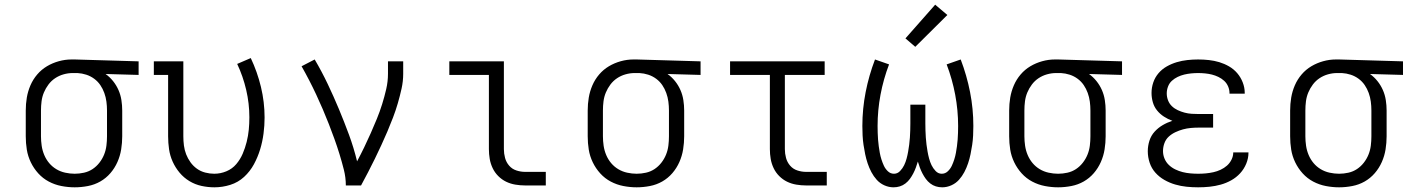

<svg xmlns="http://www.w3.org/2000/svg" viewBox="-20 -792 6040 820"><path d="M299 8Q271 8 242.5 2.5Q214 -3 188.5 -16.5Q163 -30 143.5 -51.5Q124 -73 111.5 -99Q99 -125 94.5 -153Q90 -181 90 -210V-320Q90 -348 94.5 -375Q99 -402 110 -427.5Q121 -453 139 -474Q157 -495 180.5 -509Q204 -523 231 -530.5Q258 -538 285 -538Q289 -538 292.5 -538Q296 -538 300 -538L572 -530V-472L431 -476Q449 -463 463 -445.5Q477 -428 486 -407.5Q495 -387 498.5 -364.5Q502 -342 502 -320V-210Q502 -182 497.5 -154Q493 -126 481.5 -100Q470 -74 451.5 -52.5Q433 -31 408.5 -17Q384 -3 355.5 2.5Q327 8 299 8ZM299 -50Q319 -50 339 -54.5Q359 -59 375.5 -70Q392 -81 404.5 -97Q417 -113 424.5 -131.5Q432 -150 434.5 -170Q437 -190 437 -210V-320Q437 -339 434.5 -358Q432 -377 425.5 -395Q419 -413 408.5 -428.5Q398 -444 382.5 -455.5Q367 -467 348.5 -473Q330 -479 311 -480H300Q298 -480 295.5 -480Q293 -480 290 -480Q271 -480 251.5 -474.5Q232 -469 215.5 -458Q199 -447 187 -431Q175 -415 167.5 -397Q160 -379 157.5 -359.5Q155 -340 155 -320V-210Q155 -190 158 -169.5Q161 -149 169 -130Q177 -111 190 -95.5Q203 -80 220.5 -69.5Q238 -59 258.5 -54.5Q279 -50 299 -50Z M896 8Q868 8 840.5 2Q813 -4 789 -18.5Q765 -33 747 -54.5Q729 -76 717.5 -101.5Q706 -127 702 -154.5Q698 -182 698 -210V-472H637V-530H763V-210Q763 -190 765.5 -170.5Q768 -151 775 -133Q782 -115 793.5 -99Q805 -83 821 -71.5Q837 -60 856.5 -55Q876 -50 895 -50Q922 -50 947 -60.5Q972 -71 989 -91Q1006 -111 1016.5 -135.5Q1027 -160 1033.5 -186Q1040 -212 1042.5 -238Q1045 -264 1045 -291Q1045 -350 1031.5 -408Q1018 -466 993 -519L1051 -544Q1079 -485 1094.5 -420.5Q1110 -356 1110 -290Q1110 -256 1105.5 -221.5Q1101 -187 1091 -154Q1081 -121 1064.5 -90.5Q1048 -60 1022.5 -36.5Q997 -13 963.5 -2.5Q930 8 896 8Z M1457 0Q1457 -34 1448.5 -67.5Q1440 -101 1430 -133.5Q1420 -166 1408.5 -198Q1397 -230 1384.5 -262Q1372 -294 1358.5 -325.5Q1345 -357 1330.5 -388Q1316 -419 1300.5 -449Q1285 -479 1268 -509L1324 -538Q1354 -487 1379.5 -433.5Q1405 -380 1427.5 -326Q1450 -272 1470.5 -216.5Q1491 -161 1505 -103Q1521 -133 1535.5 -163Q1550 -193 1563.5 -223.5Q1577 -254 1589.5 -284.5Q1602 -315 1612 -347Q1622 -379 1629.5 -411.5Q1637 -444 1637 -477V-530H1702V-477Q1702 -445 1695 -413.5Q1688 -382 1679 -351Q1670 -320 1658.5 -290Q1647 -260 1634.5 -230.5Q1622 -201 1608.5 -172Q1595 -143 1581 -114Q1567 -85 1552 -56.5Q1537 -28 1522 0Z M2222 0Q2202 0 2181 -3.5Q2160 -7 2141.5 -16Q2123 -25 2108 -40Q2093 -55 2084 -74Q2075 -93 2071.5 -113.5Q2068 -134 2068 -155V-472H1899V-530H2132V-155Q2132 -136 2137 -117.5Q2142 -99 2154.5 -84.5Q2167 -70 2185.5 -64Q2204 -58 2222 -58H2311V0Z M2699 8Q2671 8 2642.5 2.5Q2614 -3 2588.5 -16.5Q2563 -30 2543.5 -51.5Q2524 -73 2511.5 -99Q2499 -125 2494.5 -153Q2490 -181 2490 -210V-320Q2490 -348 2494.5 -375Q2499 -402 2510 -427.5Q2521 -453 2539 -474Q2557 -495 2580.5 -509Q2604 -523 2631 -530.5Q2658 -538 2685 -538Q2689 -538 2692.5 -538Q2696 -538 2700 -538L2972 -530V-472L2831 -476Q2849 -463 2863 -445.5Q2877 -428 2886 -407.5Q2895 -387 2898.5 -364.5Q2902 -342 2902 -320V-210Q2902 -182 2897.5 -154Q2893 -126 2881.5 -100Q2870 -74 2851.5 -52.5Q2833 -31 2808.5 -17Q2784 -3 2755.5 2.5Q2727 8 2699 8ZM2699 -50Q2719 -50 2739 -54.5Q2759 -59 2775.5 -70Q2792 -81 2804.5 -97Q2817 -113 2824.5 -131.5Q2832 -150 2834.5 -170Q2837 -190 2837 -210V-320Q2837 -339 2834.5 -358Q2832 -377 2825.5 -395Q2819 -413 2808.5 -428.5Q2798 -444 2782.5 -455.5Q2767 -467 2748.5 -473Q2730 -479 2711 -480H2700Q2698 -480 2695.5 -480Q2693 -480 2690 -480Q2671 -480 2651.5 -474.5Q2632 -469 2615.5 -458Q2599 -447 2587 -431Q2575 -415 2567.5 -397Q2560 -379 2557.5 -359.5Q2555 -340 2555 -320V-210Q2555 -190 2558 -169.5Q2561 -149 2569 -130Q2577 -111 2590 -95.5Q2603 -80 2620.5 -69.5Q2638 -59 2658.5 -54.5Q2679 -50 2699 -50Z M3422 0Q3402 0 3381 -3.5Q3360 -7 3341.5 -16Q3323 -25 3308 -40Q3293 -55 3284 -74Q3275 -93 3271.5 -113.5Q3268 -134 3268 -155V-472H3098V-530H3502V-472H3332V-155Q3332 -136 3337 -117.5Q3342 -99 3354.5 -84.5Q3367 -70 3385.5 -64Q3404 -58 3422 -58H3511V0Z M3796 8Q3776 8 3757 -0.5Q3738 -9 3724.5 -24Q3711 -39 3701.5 -57Q3692 -75 3685.5 -94.5Q3679 -114 3675 -133.5Q3671 -153 3668 -173Q3665 -193 3664 -213.5Q3663 -234 3663 -254Q3663 -327 3677 -398.5Q3691 -470 3717 -538L3777 -517Q3753 -454 3740.5 -387.5Q3728 -321 3728 -254Q3728 -239 3728.5 -224.5Q3729 -210 3730 -196Q3731 -182 3733 -167.5Q3735 -153 3737.5 -139Q3740 -125 3744.5 -111Q3749 -97 3755 -84Q3761 -71 3772 -60.5Q3783 -50 3798 -50Q3813 -50 3824 -61.5Q3835 -73 3841.5 -86.5Q3848 -100 3852 -115Q3856 -130 3858.5 -144.5Q3861 -159 3863 -174Q3865 -189 3866 -204.5Q3867 -220 3867.5 -235Q3868 -250 3868 -265V-345H3932V-265Q3932 -250 3932.5 -235Q3933 -220 3934 -204.5Q3935 -189 3937 -174Q3939 -159 3941.5 -144.5Q3944 -130 3948 -115Q3952 -100 3958.5 -86.5Q3965 -73 3976 -61.5Q3987 -50 4002 -50Q4017 -50 4028 -60.5Q4039 -71 4045 -84Q4051 -97 4055.5 -111Q4060 -125 4062.5 -139Q4065 -153 4067 -167.5Q4069 -182 4070 -196Q4071 -210 4071.5 -224.5Q4072 -239 4072 -254Q4072 -321 4059.5 -387.5Q4047 -454 4023 -517L4083 -538Q4109 -470 4123 -398.5Q4137 -327 4137 -254Q4137 -234 4136 -213.5Q4135 -193 4132 -173Q4129 -153 4125 -133.5Q4121 -114 4114.5 -94.5Q4108 -75 4098.5 -57Q4089 -39 4075.5 -24Q4062 -9 4043 -0.5Q4024 8 4004 8Q3990 8 3977 4Q3964 0 3953 -8.5Q3942 -17 3934 -28Q3926 -39 3919.5 -51.5Q3913 -64 3908.5 -76.5Q3904 -89 3900 -102Q3896 -89 3891.5 -76.5Q3887 -64 3880.5 -51.5Q3874 -39 3866 -28Q3858 -17 3847 -8.5Q3836 0 3823 4Q3810 8 3796 8ZM3889 -592 3847 -628 3974 -772 4026 -728Z M4499 8Q4471 8 4442.5 2.5Q4414 -3 4388.5 -16.5Q4363 -30 4343.5 -51.5Q4324 -73 4311.5 -99Q4299 -125 4294.5 -153Q4290 -181 4290 -210V-320Q4290 -348 4294.5 -375Q4299 -402 4310 -427.5Q4321 -453 4339 -474Q4357 -495 4380.5 -509Q4404 -523 4431 -530.5Q4458 -538 4485 -538Q4489 -538 4492.5 -538Q4496 -538 4500 -538L4772 -530V-472L4631 -476Q4649 -463 4663 -445.5Q4677 -428 4686 -407.5Q4695 -387 4698.5 -364.5Q4702 -342 4702 -320V-210Q4702 -182 4697.5 -154Q4693 -126 4681.5 -100Q4670 -74 4651.5 -52.5Q4633 -31 4608.5 -17Q4584 -3 4555.5 2.5Q4527 8 4499 8ZM4499 -50Q4519 -50 4539 -54.5Q4559 -59 4575.5 -70Q4592 -81 4604.5 -97Q4617 -113 4624.5 -131.5Q4632 -150 4634.5 -170Q4637 -190 4637 -210V-320Q4637 -339 4634.5 -358Q4632 -377 4625.5 -395Q4619 -413 4608.5 -428.5Q4598 -444 4582.5 -455.5Q4567 -467 4548.5 -473Q4530 -479 4511 -480H4500Q4498 -480 4495.5 -480Q4493 -480 4490 -480Q4471 -480 4451.5 -474.5Q4432 -469 4415.5 -458Q4399 -447 4387 -431Q4375 -415 4367.5 -397Q4360 -379 4357.5 -359.5Q4355 -340 4355 -320V-210Q4355 -190 4358 -169.5Q4361 -149 4369 -130Q4377 -111 4390 -95.5Q4403 -80 4420.5 -69.5Q4438 -59 4458.5 -54.5Q4479 -50 4499 -50Z M5097 8Q5072 8 5047.5 5.5Q5023 3 4999 -4Q4975 -11 4953 -23.5Q4931 -36 4914.5 -54.5Q4898 -73 4890 -97Q4882 -121 4882 -146Q4882 -169 4889 -191Q4896 -213 4911 -229.5Q4926 -246 4945.5 -257.5Q4965 -269 4987 -276Q4968 -283 4951 -294Q4934 -305 4921.5 -320.5Q4909 -336 4903.5 -355.5Q4898 -375 4898 -395Q4898 -418 4905.5 -440Q4913 -462 4928 -479.5Q4943 -497 4963.5 -508.5Q4984 -520 5006 -526.5Q5028 -533 5051 -535.5Q5074 -538 5097 -538Q5120 -538 5143 -535.5Q5166 -533 5187.5 -526.5Q5209 -520 5229 -508.5Q5249 -497 5264 -479.5Q5279 -462 5287.5 -440Q5296 -418 5296 -396Q5296 -395 5296 -394Q5296 -393 5296 -392H5231Q5231 -393 5231 -393.5Q5231 -394 5231 -394Q5231 -409 5225 -423Q5219 -437 5208 -447Q5197 -457 5183.5 -463.5Q5170 -470 5156 -473.5Q5142 -477 5127 -478.5Q5112 -480 5097 -480Q5082 -480 5067 -478.5Q5052 -477 5037.5 -473.5Q5023 -470 5009.5 -463.5Q4996 -457 4985 -447Q4974 -437 4968.5 -422.5Q4963 -408 4963 -393Q4963 -378 4968.5 -363.5Q4974 -349 4985 -338.5Q4996 -328 5010 -321.5Q5024 -315 5039 -311Q5054 -307 5069.5 -306Q5085 -305 5100 -305H5161V-247H5100Q5083 -247 5066 -245.5Q5049 -244 5032.5 -239.5Q5016 -235 5000 -227.5Q4984 -220 4971.5 -208.5Q4959 -197 4953 -180.5Q4947 -164 4947 -147Q4947 -130 4953.5 -114.5Q4960 -99 4972 -87.5Q4984 -76 4999.5 -68.5Q5015 -61 5031 -57Q5047 -53 5064 -51.5Q5081 -50 5097 -50Q5114 -50 5130 -51.5Q5146 -53 5162 -56.5Q5178 -60 5193 -67Q5208 -74 5220 -84.5Q5232 -95 5239.5 -110Q5247 -125 5247 -141Q5247 -141 5247 -141Q5247 -141 5247 -141H5312Q5312 -141 5312 -140.5Q5312 -140 5312 -140Q5312 -116 5302.5 -93Q5293 -70 5276.5 -52Q5260 -34 5238.5 -22Q5217 -10 5193.5 -3.5Q5170 3 5146 5.5Q5122 8 5097 8Z M5699 8Q5671 8 5642.5 2.5Q5614 -3 5588.5 -16.5Q5563 -30 5543.5 -51.5Q5524 -73 5511.5 -99Q5499 -125 5494.5 -153Q5490 -181 5490 -210V-320Q5490 -348 5494.5 -375Q5499 -402 5510 -427.5Q5521 -453 5539 -474Q5557 -495 5580.5 -509Q5604 -523 5631 -530.5Q5658 -538 5685 -538Q5689 -538 5692.5 -538Q5696 -538 5700 -538L5972 -530V-472L5831 -476Q5849 -463 5863 -445.5Q5877 -428 5886 -407.5Q5895 -387 5898.5 -364.5Q5902 -342 5902 -320V-210Q5902 -182 5897.5 -154Q5893 -126 5881.5 -100Q5870 -74 5851.5 -52.5Q5833 -31 5808.5 -17Q5784 -3 5755.5 2.5Q5727 8 5699 8ZM5699 -50Q5719 -50 5739 -54.5Q5759 -59 5775.5 -70Q5792 -81 5804.5 -97Q5817 -113 5824.5 -131.5Q5832 -150 5834.5 -170Q5837 -190 5837 -210V-320Q5837 -339 5834.5 -358Q5832 -377 5825.5 -395Q5819 -413 5808.5 -428.5Q5798 -444 5782.5 -455.5Q5767 -467 5748.5 -473Q5730 -479 5711 -480H5700Q5698 -480 5695.5 -480Q5693 -480 5690 -480Q5671 -480 5651.5 -474.5Q5632 -469 5615.5 -458Q5599 -447 5587 -431Q5575 -415 5567.5 -397Q5560 -379 5557.5 -359.5Q5555 -340 5555 -320V-210Q5555 -190 5558 -169.5Q5561 -149 5569 -130Q5577 -111 5590 -95.5Q5603 -80 5620.5 -69.5Q5638 -59 5658.5 -54.5Q5679 -50 5699 -50Z"/></svg>

Font: Iosevka Curly Slab LtEx
Style: Regular
Weight: 300
Width: 7
Monospace: yes
Designer: Belleve Invis
Foundry: Belleve Invis
Version: Version 11.1.0; ttfautohint (v1.8.3)